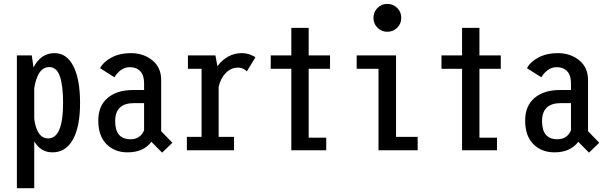

<svg xmlns="http://www.w3.org/2000/svg" viewBox="-20 -792 3190 1012"><path d="M69 -500H147.5L156.5 -436.5Q195.5 -512 267.5 -512Q331.5 -512 366.8 -443.2Q402 -374.5 402 -249Q402 -123.5 364.2 -56.2Q326.5 11 256.5 11Q194.5 11 160.5 -47V200H69ZM239.5 -438.5Q221 -438.5 206.2 -428Q191.5 -417.5 182.5 -399.8Q173.5 -382 168.5 -364.2Q163.5 -346.5 160.5 -327V-165Q174.5 -62.5 234 -62.5Q312.5 -62.5 312.5 -249Q312.5 -339.5 295.8 -389Q279 -438.5 239.5 -438.5Z M834.5 12.5 778 -44.5Q736 11 652.5 11Q584 11 541 -32.5Q498 -76 498 -156.5Q498 -233.5 547 -275.5Q596 -317.5 681.5 -317.5H739.5V-353.5Q739.5 -395.5 719.2 -416.8Q699 -438 664.5 -438Q637.5 -438 616.2 -421.8Q595 -405.5 583.5 -384.5L507.5 -432.5Q525 -466 568.2 -489Q611.5 -512 669 -512Q737 -512 783.2 -474Q829.5 -436 829.5 -370V-100.5L888.5 -39.5ZM668 -58Q719.5 -58 739.5 -105.5V-248.5H686.5Q587 -248.5 587 -153.5Q587 -58 668 -58Z M1132.5 -70.5H1213.5V0H965V-70.5H1042.5V-429.5H970.5V-500H1115.5L1126 -443Q1149.5 -475.5 1182.8 -493.8Q1216 -512 1253.5 -512Q1278 -512 1298.2 -504.2Q1318.5 -496.5 1326 -489.5L1281 -415.5Q1276 -422.5 1263.2 -429Q1250.5 -435.5 1234 -435.5Q1197.5 -435.5 1169.8 -407Q1142 -378.5 1132.5 -334Z M1607 -66.5H1699.5V0H1515.5V-429.5H1407V-500H1515.5V-645H1607V-500H1719.5V-429.5H1607Z M2073.5 -645.8Q2052 -624.5 2021.5 -624.5Q1991 -624.5 1969.8 -645.8Q1948.5 -667 1948.5 -698Q1948.5 -729 1969.8 -750.2Q1991 -771.5 2021.5 -771.5Q2052 -771.5 2073.5 -750.2Q2095 -729 2095 -698Q2095 -667 2073.5 -645.8ZM2067.5 -70.5H2181.5V0H1975V-429.5H1860V-500H2067.5Z M2507 -66.5H2599.5V0H2415.5V-429.5H2307V-500H2415.5V-645H2507V-500H2619.5V-429.5H2507Z M3084.5 12.5 3028 -44.5Q2986 11 2902.5 11Q2834 11 2791 -32.5Q2748 -76 2748 -156.5Q2748 -233.5 2797 -275.5Q2846 -317.5 2931.5 -317.5H2989.5V-353.5Q2989.5 -395.5 2969.2 -416.8Q2949 -438 2914.5 -438Q2887.5 -438 2866.2 -421.8Q2845 -405.5 2833.5 -384.5L2757.5 -432.5Q2775 -466 2818.2 -489Q2861.5 -512 2919 -512Q2987 -512 3033.2 -474Q3079.5 -436 3079.5 -370V-100.5L3138.5 -39.5ZM2918 -58Q2969.5 -58 2989.5 -105.5V-248.5H2936.5Q2837 -248.5 2837 -153.5Q2837 -58 2918 -58Z"/></svg>

Font: League Mono Condensed
Style: Regular
Weight: 400
Width: 1
Designer: Tyler Finck
Foundry: The League of Moveable Type / Tyler Finck
Version: Version 2.210